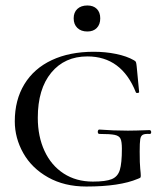

<svg xmlns="http://www.w3.org/2000/svg" viewBox="-20 -669 595 701"><path d="M34 -226Q34 -304 69 -361.5Q104 -419 169 -449.5Q234 -480 322 -480Q365 -480 404 -472Q443 -464 469 -449Q475 -446 476.5 -441.5Q478 -437 479 -427L488 -333Q488 -330 482.5 -329.5Q477 -329 476 -332Q424 -463 299 -463Q216 -463 167 -403.5Q118 -344 118 -239Q118 -171 142.5 -118Q167 -65 212.5 -35.5Q258 -6 319 -6Q366 -6 388 -15Q410 -24 417.5 -48.5Q425 -73 425 -126Q425 -152 420 -162.5Q415 -173 399 -176.5Q383 -180 343 -180Q337 -180 337 -188Q337 -191 338.5 -193.5Q340 -196 342 -196Q394 -192 447 -192Q471 -192 527 -194Q529 -194 530.5 -191.5Q532 -189 532 -187Q532 -180 527 -180Q509 -181 501.5 -177Q494 -173 492 -160.5Q490 -148 490 -116Q490 -71 492 -53Q494 -35 494 -28Q494 -22 492.5 -20.5Q491 -19 483 -16Q417 12 295 12Q215 12 155.5 -21.5Q96 -55 65 -110Q34 -165 34 -226ZM249 -602Q249 -624 262.5 -636.5Q276 -649 299 -649Q321 -649 333.5 -636.5Q346 -624 346 -602Q346 -580 333.5 -567Q321 -554 299 -554Q276 -554 262.5 -567Q249 -580 249 -602Z"/></svg>

Font: Cormorant Unicase Medium
Style: Regular
Weight: 500
Designer: Christian Thalmann (Catharsis Fonts)
Foundry: Catharsis Fonts
Version: Version 4.000